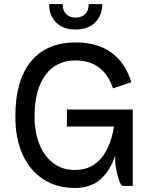

<svg xmlns="http://www.w3.org/2000/svg" viewBox="-20 -920 746 950"><path d="M223 -900H290Q290 -868 307 -850.5Q324 -833 354 -833Q384 -833 401.5 -850.5Q419 -868 419 -900H486Q486 -844 451 -809Q416 -774 354 -774Q292 -774 257.5 -809Q223 -844 223 -900ZM350 10Q261 10 195 -32.5Q129 -75 92.5 -154Q56 -233 56 -343Q56 -523 133.5 -616.5Q211 -710 354 -710Q462 -710 531 -660Q600 -610 630 -513L539 -483Q517 -550 470.5 -585.5Q424 -621 354 -621Q258 -621 204.5 -548.5Q151 -476 151 -343Q151 -266 175 -206.5Q199 -147 243.5 -113Q288 -79 350 -79Q408 -79 448 -107.5Q488 -136 511.5 -185Q535 -234 544 -294H311V-378H637V0H588Q581 0 574.5 -14.5Q568 -29 562.5 -50Q557 -71 553.5 -92Q550 -113 550 -125V-151Q526 -77 478 -33.5Q430 10 350 10Z"/></svg>

Font: Haskoy Medium
Style: Regular
Weight: 500
Designer: Ertekin Erdin
Foundry: Ertekin Erdin
Version: Version 1.500; ttfautohint (v1.8.3)